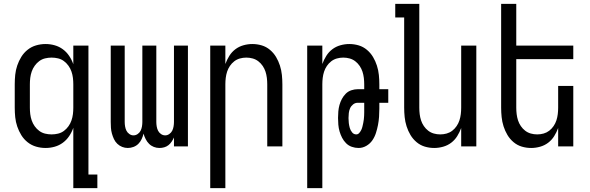

<svg xmlns="http://www.w3.org/2000/svg" viewBox="-20 -755 3040 990"><path d="M246 -62Q263 -62 279.5 -66Q296 -70 309.5 -80Q323 -90 333 -104Q343 -118 348.5 -134Q354 -150 356 -166.5Q358 -183 358 -200V-320Q358 -337 356 -353.5Q354 -370 348.5 -386Q343 -402 333 -416Q323 -430 309.5 -440Q296 -450 279.5 -454Q263 -458 246 -458Q229 -458 212.5 -454Q196 -450 182.5 -440Q169 -430 159 -416Q149 -402 143.5 -386Q138 -370 136 -353.5Q134 -337 134 -320V-200Q134 -183 136 -166.5Q138 -150 143.5 -134Q149 -118 159 -104Q169 -90 182.5 -80Q196 -70 212.5 -66Q229 -62 246 -62ZM358 215V-96Q350 -73 336.5 -53Q323 -33 304 -19Q285 -5 262 1.5Q239 8 215 8Q190 8 166 1Q142 -6 122.5 -21.5Q103 -37 90 -58Q77 -79 69 -102.5Q61 -126 58.5 -150.5Q56 -175 56 -200V-320Q56 -345 58.5 -369.5Q61 -394 69 -417.5Q77 -441 90 -462Q103 -483 122.5 -498.5Q142 -514 166 -521Q190 -528 215 -528Q239 -528 262 -521.5Q285 -515 304 -501Q323 -487 336.5 -467Q350 -447 358 -424V-520H436V145H482V215Z M639 8Q624 8 610 2.5Q596 -3 585 -13.5Q574 -24 567.5 -38Q561 -52 557 -66.5Q553 -81 552 -96Q551 -111 551 -126V-520H623V-126Q623 -115 625 -103Q627 -91 632 -81Q637 -71 647 -64Q657 -57 668 -57Q680 -57 690 -64Q700 -71 705 -81Q710 -91 712 -103Q714 -115 714 -126V-520H786V-126Q786 -115 788 -103Q790 -91 795 -81Q800 -71 810 -64Q820 -57 832 -57Q843 -57 853 -64Q863 -71 868 -81Q873 -91 875 -103Q877 -115 877 -126V-520H949V0H877V-46Q872 -35 865 -24.5Q858 -14 848.5 -6.5Q839 1 827 4.5Q815 8 802 8Q787 8 773 2.5Q759 -3 748.5 -13.5Q738 -24 731 -38Q724 -52 720 -66Q717 -52 710.5 -38Q704 -24 693.5 -13.5Q683 -3 668.5 2.5Q654 8 639 8Z M1064 215V-520H1142V-425Q1150 -447 1162.5 -467Q1175 -487 1193.5 -501Q1212 -515 1235 -521.5Q1258 -528 1281 -528Q1306 -528 1329.5 -521Q1353 -514 1372 -498Q1391 -482 1403.5 -461Q1416 -440 1423.5 -416.5Q1431 -393 1433.5 -368.5Q1436 -344 1436 -320V0H1358V-320Q1358 -337 1356 -353.5Q1354 -370 1349 -385.5Q1344 -401 1334.5 -415Q1325 -429 1312 -439Q1299 -449 1283 -453.5Q1267 -458 1250 -458Q1233 -458 1217 -453.5Q1201 -449 1188 -439Q1175 -429 1165.5 -415Q1156 -401 1151 -385.5Q1146 -370 1144 -353.5Q1142 -337 1142 -320V215Z M1564 215V-520H1642V-425Q1650 -447 1662.5 -467Q1675 -487 1693.5 -501Q1712 -515 1735 -521.5Q1758 -528 1781 -528Q1806 -528 1829.5 -521Q1853 -514 1872 -498Q1891 -482 1903.5 -461Q1916 -440 1923.5 -416.5Q1931 -393 1933.5 -368.5Q1936 -344 1936 -320V-295H1982V-225H1936V-195Q1936 -174 1934.5 -152.5Q1933 -131 1929 -110.5Q1925 -90 1918.5 -69.5Q1912 -49 1900 -31.5Q1888 -14 1869 -3Q1850 8 1829 8Q1811 8 1794 2Q1777 -4 1764.5 -16.5Q1752 -29 1744 -44.5Q1736 -60 1731 -77Q1726 -94 1724.5 -112Q1723 -130 1723 -147Q1723 -164 1724.5 -181Q1726 -198 1730.5 -214Q1735 -230 1743 -245Q1751 -260 1763 -272Q1775 -284 1791.5 -289.5Q1808 -295 1824 -295H1858V-320Q1858 -337 1856 -353.5Q1854 -370 1849 -385.5Q1844 -401 1834.5 -415Q1825 -429 1812 -439Q1799 -449 1783 -453.5Q1767 -458 1750 -458Q1733 -458 1717 -453.5Q1701 -449 1688 -439Q1675 -429 1665.5 -415Q1656 -401 1651 -385.5Q1646 -370 1644 -353.5Q1642 -337 1642 -320V215ZM1817 -62Q1826 -62 1832.5 -69.5Q1839 -77 1843 -85.5Q1847 -94 1849 -103Q1851 -112 1853 -121Q1855 -130 1856 -139.5Q1857 -149 1857.5 -158Q1858 -167 1858 -176.5Q1858 -186 1858 -195V-225H1824Q1811 -225 1800.5 -216.5Q1790 -208 1785 -196.5Q1780 -185 1778.5 -172Q1777 -159 1777 -146Q1777 -133 1778.5 -120.5Q1780 -108 1783.5 -95.5Q1787 -83 1795.5 -72.5Q1804 -62 1817 -62Z M2219 8Q2194 8 2170.5 1Q2147 -6 2128 -22Q2109 -38 2096.5 -59Q2084 -80 2076.5 -103.5Q2069 -127 2066.5 -151.5Q2064 -176 2064 -200V-665H2018V-735H2142V-200Q2142 -183 2144 -166.5Q2146 -150 2151 -134.5Q2156 -119 2165.5 -105Q2175 -91 2188 -81Q2201 -71 2217 -66.5Q2233 -62 2250 -62Q2267 -62 2283 -66.5Q2299 -71 2312 -81Q2325 -91 2334.5 -105Q2344 -119 2349 -134.5Q2354 -150 2356 -166.5Q2358 -183 2358 -200V-520H2436V0H2358V-95Q2350 -73 2337.5 -53Q2325 -33 2306.5 -19Q2288 -5 2265 1.5Q2242 8 2219 8Z M2719 8Q2694 8 2670.5 1Q2647 -6 2628 -22Q2609 -38 2596.5 -59Q2584 -80 2576.5 -103.5Q2569 -127 2566.5 -151.5Q2564 -176 2564 -200V-735H2642V-520H2936V-450H2642V-200Q2642 -183 2644 -166.5Q2646 -150 2651 -134.5Q2656 -119 2665.5 -105Q2675 -91 2688 -81Q2701 -71 2717 -66.5Q2733 -62 2750 -62Q2767 -62 2783 -66.5Q2799 -71 2812 -81Q2825 -91 2834.5 -105Q2844 -119 2849 -134.5Q2854 -150 2856 -166.5Q2858 -183 2858 -200V-312H2936V0H2858V-95Q2850 -73 2837.5 -53Q2825 -33 2806.5 -19Q2788 -5 2765 1.5Q2742 8 2719 8Z"/></svg>

Font: Iosevka Term Curly
Style: Regular
Weight: 400
Designer: Belleve Invis
Foundry: Belleve Invis
Version: Version 32.3.0